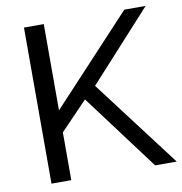

<svg xmlns="http://www.w3.org/2000/svg" viewBox="-80 -785 814 859"><g transform="rotate(-10 327.0 -355.0)"><path d="M85 0V-709H175V-317L541 -710H638L353 -397L654 0H556L298 -345L175 -217V0Z"/></g></svg>

Font: PTCRaleway Medium
Style: Regular
Weight: 500
Designer: Matt McInerney, Pablo Impallari, Rodrigo Fuenzalida
Foundry: Matt McInerney, Pablo Impallari, Rodrigo Fuenzalida
Version: Version 3.000g; ttfautohint (v1.5) -l 8 -r 28 -G 28 -x 14 -D